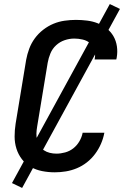

<svg xmlns="http://www.w3.org/2000/svg" viewBox="-20 -841 640 946"><path d="M250 8Q218 8 187.5 2Q157 -4 131.5 -18.5Q106 -33 88 -56.5Q70 -80 61 -108.5Q52 -137 52 -168.5Q52 -200 57 -232L109 -547Q114 -574 124 -601Q134 -628 151.5 -652Q169 -676 193 -694.5Q217 -713 243.5 -724Q270 -735 298.5 -739Q327 -743 354 -743Q382 -743 409.5 -739.5Q437 -736 461 -726.5Q485 -717 505.5 -701Q526 -685 539 -662.5Q552 -640 556 -612.5Q560 -585 555 -557L553 -548H446L447 -553Q451 -575 445 -595Q439 -615 424 -628Q409 -641 388 -646Q367 -651 346 -651Q322 -651 298.5 -643Q275 -635 256.5 -618Q238 -601 228.5 -578Q219 -555 215 -532L163 -217Q160 -200 159.5 -183.5Q159 -167 162.5 -151.5Q166 -136 175 -122.5Q184 -109 196.5 -100.5Q209 -92 225 -88Q241 -84 258 -84Q279 -84 301 -90Q323 -96 341 -110Q359 -124 371 -144.5Q383 -165 387 -186V-187H494V-186Q489 -159 477.5 -132.5Q466 -106 448.5 -82.5Q431 -59 408 -41Q385 -23 358.5 -12Q332 -1 304.5 3.5Q277 8 250 8ZM89 85 39 61 521 -821 571 -797Z"/></svg>

Font: Iosevka Aile Semibold Oblique
Style: Regular
Weight: 600
Italic angle: -9°
Designer: Belleve Invis
Foundry: Belleve Invis
Version: Version 31.1.0; ttfautohint (v1.8.4)